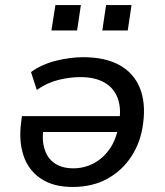

<svg xmlns="http://www.w3.org/2000/svg" viewBox="-20 -733 656 762"><path d="M268 9Q191 9 141.5 -24.5Q92 -58 73 -116.5Q54 -175 64 -248L67 -272H477L468 -209H128L154 -232Q145 -182 156 -144Q167 -106 196 -85.5Q225 -65 271 -65Q316 -65 354 -86Q392 -107 417 -144.5Q442 -182 450 -232L453 -250Q462 -305 446.5 -345Q431 -385 393.5 -406Q356 -427 299 -427Q258 -427 212.5 -416Q167 -405 126 -376L103 -447Q146 -478 202.5 -492Q259 -506 310 -506Q398 -506 454.5 -474.5Q511 -443 535 -384Q559 -325 548 -243Q539 -170 502 -113Q465 -56 406 -23.5Q347 9 268 9ZM386 -612 401 -713H502L487 -612ZM184 -612 200 -713H301L286 -612Z"/></svg>

Font: Nunito Sans 7pt Medium
Style: Italic
Weight: 500
Italic angle: -9°
Designer: Vernon Adams
Foundry: Vernon Adams
Version: Version 3.101;gftools[0.9.27]